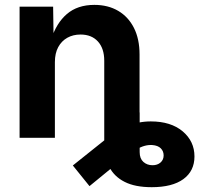

<svg xmlns="http://www.w3.org/2000/svg" viewBox="-20 -570 824 794"><path d="M607.4 204.1Q538.6 204.1 495.4 182.1Q452.1 160.2 431.6 119.9Q411.1 79.6 411.1 25.9V-105H557.6V59.1Q557.6 85.9 573 99.6Q588.4 113.3 610.8 113.3Q630.9 113.3 643.8 102.1Q656.7 90.8 656.7 72.8Q656.7 55.2 645 43.5Q633.3 31.7 609.9 29.8Q594.2 28.8 578.6 33Q563 37.1 543.2 48.3Q523.4 59.6 496.1 80.1L350.1 199.7L281.2 114.3L422.4 1.5Q458.5 -28.3 505.4 -48.1Q552.2 -67.9 603.5 -67.9Q686.5 -67.9 735.4 -26.9Q784.2 14.2 784.2 77.1Q784.2 137.2 738.3 170.7Q692.4 204.1 607.4 204.1ZM207 -313V0H61V-542.5H199.7L201.7 -406.2H191.4Q212.9 -474.6 256.8 -512.2Q300.8 -549.8 370.1 -549.8Q426.8 -549.8 468.8 -525.1Q510.7 -500.5 533.9 -454.6Q557.1 -408.7 557.1 -344.7V0H411.1V-318.8Q411.1 -369.6 385 -398.4Q358.9 -427.2 313 -427.2Q282.2 -427.2 258.3 -413.8Q234.4 -400.4 220.7 -375Q207 -349.6 207 -313Z"/></svg>

Font: Inter 16pt
Style: Bold
Weight: 700
Version: Version 4.001;git-66647c0bb